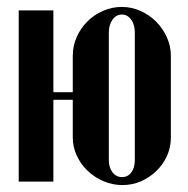

<svg xmlns="http://www.w3.org/2000/svg" viewBox="-20 -524 542 554"><path d="M331 -504Q360 -504 385.5 -492.5Q411 -481 430.5 -461.5Q450 -442 461.5 -416.5Q473 -391 473 -363V-127Q473 -99 462 -74.5Q451 -50 431.5 -31Q412 -12 387 -1Q362 10 333 10Q305 10 279 -1Q253 -12 233 -31Q213 -50 201.5 -75Q190 -100 190 -127V-236H134V0H34V-494H134V-258H190V-363Q190 -392 201.5 -417.5Q213 -443 232 -462Q251 -481 277 -492.5Q303 -504 331 -504ZM332 -482Q315 -482 304.5 -467Q294 -452 294 -430V-62Q294 -41 304.5 -27Q315 -13 332 -13Q349 -13 359 -26.5Q369 -40 369 -62V-430Q369 -453 358.5 -467.5Q348 -482 332 -482Z"/></svg>

Font: Moniqa Extra Bold Narrow Heading
Style: Regular
Weight: 800
Width: 4
Designer: Rajesh Rajput
Foundry: Rajesh Rajput
Version: Version 1.000;December 15, 2022;FontCreator 14.0.0.2794 32-b